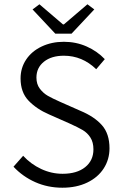

<svg xmlns="http://www.w3.org/2000/svg" viewBox="-20 -864 570 896"><path d="M43 -86 88 -137Q124 -98 172 -75.5Q220 -53 272 -53Q339 -53 377.5 -84Q416 -115 416 -167Q416 -200 402 -222Q388 -244 366 -257Q344 -270 304 -288L209 -330Q151 -355 113.5 -394Q76 -433 76 -498Q76 -547 102 -586Q128 -625 174.5 -647Q221 -669 278 -669Q335 -669 384.5 -647Q434 -625 469 -588L429 -541Q364 -604 278 -604Q220 -604 185 -576Q150 -548 150 -502Q150 -471 166 -450Q182 -429 203 -417Q224 -405 260 -389L355 -347Q420 -320 455.5 -280Q491 -240 491 -172Q491 -120 464 -78Q437 -36 387 -12Q337 12 271 12Q203 12 144.5 -14Q86 -40 43 -86ZM132 -820 164 -844 274 -750H278L388 -844L420 -820L314 -707H238Z"/></svg>

Font: Assistant-zap
Style: zap
Weight: 400
Designer: Hebrew By Ben Nathan, Latin by Paul Hunt
Version: Version 2.001